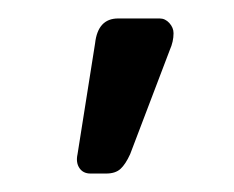

<svg xmlns="http://www.w3.org/2000/svg" viewBox="-20 -621 253 208"><path d="M64 -454 83 -574Q86 -601 108 -601H153Q159 -601 163.5 -596Q168 -591 168 -585Q168 -576 164 -567L121 -454Q116 -443 110.5 -438Q105 -433 95 -433H78Q70 -433 66 -439Q62 -445 64 -454Z"/></svg>

Font: Hezaedrus Light
Style: Regular
Weight: 300
Designer: Hubert & Fischer
Foundry: Hubert & Fischer
Version: Version 1.10;September 3, 2019;FontCreator 11.5.0.2425 64-bi